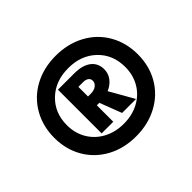

<svg xmlns="http://www.w3.org/2000/svg" viewBox="-113 -877 817 817"><g transform="rotate(-45 295.5 -468.5)"><path d="M547 -468Q547 -398 515 -343Q483 -288 425.5 -257Q368 -226 295 -226Q222 -226 165 -257Q108 -288 76 -343Q44 -398 44 -468Q44 -538 76 -593.5Q108 -649 165 -680Q222 -711 295 -711Q368 -711 425.5 -680Q483 -649 515 -593.5Q547 -538 547 -468ZM471 -468Q471 -542 422 -589Q373 -636 296 -636Q218 -636 169 -589Q120 -542 120 -468Q120 -420 142.5 -382Q165 -344 205 -322.5Q245 -301 296 -301Q347 -301 387 -322.5Q427 -344 449 -382Q471 -420 471 -468ZM345 -448 407 -339H323L285 -438H270V-339H200V-602H298Q347 -602 374 -581.5Q401 -561 401 -524Q401 -499 386 -479Q371 -459 345 -448ZM270 -491H287Q307 -491 319.5 -500.5Q332 -510 332 -524Q332 -536 323 -542.5Q314 -549 298 -549H270Z"/></g></svg>

Font: Ysabeau Ultrabold
Style: Regular
Weight: 800
Designer: Christian Thalmann (Catharsis Fonts)
Version: Version 0.003